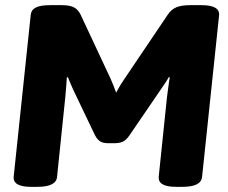

<svg xmlns="http://www.w3.org/2000/svg" viewBox="-20 -722 883 744"><path d="M100 2Q30 2 33 -37L99 -664Q101 -684 119 -693Q137 -702 174 -702H220Q249 -702 265.5 -694Q282 -686 292 -666L409 -416Q415 -402 421 -387Q427 -372 430 -363Q444 -390 462 -416L630 -665Q644 -686 664 -694Q684 -702 716 -702H761Q832 -702 829 -663L763 -36Q759 2 687 2H662Q592 2 595 -37L627 -345Q630 -366 632.5 -386.5Q635 -407 638 -422L634 -423Q628 -412 620 -400Q612 -388 605 -378L482 -198Q470 -180 457 -173.5Q444 -167 422 -167H400Q380 -167 368.5 -174Q357 -181 348 -198L262 -378Q258 -388 252.5 -400Q247 -412 243 -423L239 -422Q238 -407 236.5 -386.5Q235 -366 233 -345L201 -36Q197 2 125 2Z"/></svg>

Font: Asap ExtraBold
Style: Italic
Weight: 800
Italic angle: -6°
Designer: Pablo Cosgaya
Foundry: Omnibus-Type
Version: Version 3.001; ttfautohint (v1.8.4.7-5d5b)